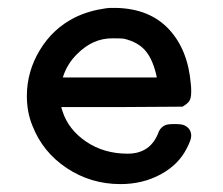

<svg xmlns="http://www.w3.org/2000/svg" viewBox="-20 -460 565 486"><path d="M248 -439 258 -440Q268 -440 274 -440Q359 -438 407.5 -386Q456 -334 463 -247Q464 -240 464 -228Q464 -211 459 -204Q454 -197 442 -190L288 -189H135L138 -179Q153 -132 198 -101.5Q243 -71 303 -71Q362 -71 382 -127Q387 -138 398 -143Q404 -146 422 -146Q440 -146 446 -143Q464 -135 464 -116Q464 -106 453 -85Q432 -43 386.5 -18.5Q341 6 285 6Q210 6 149 -34.5Q88 -75 62 -142Q48 -176 48 -217Q48 -279 81 -333.5Q114 -388 170 -416Q205 -433 248 -439ZM377 -264Q368 -307 349.5 -330Q331 -353 294 -362Q288 -363 264 -363Q215 -363 176 -324Q150 -299 139 -264Z"/></svg>

Font: KaTeX_Typewriter
Style: Regular
Weight: 400
Version: Version 1.1; ttfautohint (v1.3)